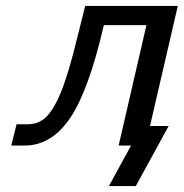

<svg xmlns="http://www.w3.org/2000/svg" viewBox="-20 -492 621 649"><path d="M18 0 36 -72H75Q102 -72 123 -86Q152 -104 180.5 -167.5Q209 -231 245 -380L268 -472H581L487 -66H550L439 137H348L423 0H381L475 -407H331Q280 -186 217 -93Q154 0 63 0Z"/></svg>

Font: Coval
Style: Italic
Weight: 400
Foundry: Context Ltd
Version: Version 001.000